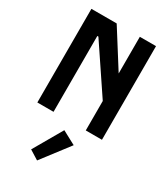

<svg xmlns="http://www.w3.org/2000/svg" viewBox="-244 -809 1087 1243"><g transform="rotate(30 300.0 -187.0)"><path d="M421 -700V-426L248 -700H59V0H180V-567H188L421 -220V0H542V-700ZM245 326 401 122 300 68 176 283Z"/></g></svg>

Font: Kode Mono
Style: Bold
Weight: 700
Monospace: yes
Designer: Isa Ozler
Foundry: Kadena LLC
Version: Version 1.206;gftools[0.9.28]